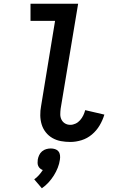

<svg xmlns="http://www.w3.org/2000/svg" viewBox="-20 -755 640 1032"><path d="M358 8Q332 8 307.5 3.5Q283 -1 262 -13Q241 -25 226 -44Q211 -63 204 -86Q197 -109 196.5 -134.5Q196 -160 201 -186L276 -643H144V-735H400L306 -171Q304 -155 304 -140Q304 -125 310.5 -112Q317 -99 329.5 -91.5Q342 -84 358 -84Q372 -84 386 -90.5Q400 -97 410.5 -109Q421 -121 427.5 -134.5Q434 -148 438 -163L541 -139Q532 -109 515.5 -81Q499 -53 474 -32Q449 -11 418.5 -1.5Q388 8 358 8ZM205 257 164 209Q178 199 189.5 186Q201 173 210 159Q202 156 195.5 150.5Q189 145 185.5 137Q182 129 182 120.5Q182 112 183 103Q185 91 190.5 79Q196 67 206 58.5Q216 50 228.5 46.5Q241 43 253 43Q265 43 276 46.5Q287 50 294 58.5Q301 67 302.5 79Q304 91 302 103Q299 125 290.5 146.5Q282 168 269.5 188Q257 208 241 225.5Q225 243 205 257Z"/></svg>

Font: Iosevka Curly Slab SmBdEx
Style: Italic
Weight: 600
Width: 7
Italic angle: -9°
Monospace: yes
Designer: Belleve Invis
Foundry: Belleve Invis
Version: Version 11.1.0; ttfautohint (v1.8.3)